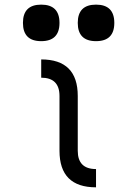

<svg xmlns="http://www.w3.org/2000/svg" viewBox="-20 -801 587 821"><path d="M156.2 -468.8V-546.9Q312.5 -546.9 312.5 -390.6V-156.2Q312.5 -78.1 390.6 -78.1V0Q234.4 0 234.4 -156.2V-390.6Q234.4 -468.8 156.2 -468.8ZM78.1 -703.1Q78.1 -781.2 156.2 -781.2Q234.4 -781.2 234.4 -703.1Q234.4 -625 156.2 -625Q78.1 -625 78.1 -703.1ZM312.5 -703.1Q312.5 -781.2 390.6 -781.2Q468.8 -781.2 468.8 -703.1Q468.8 -625 390.6 -625Q312.5 -625 312.5 -703.1Z"/></svg>

Font: Luculent
Style: Regular
Weight: 400
Monospace: yes
Designer: Andrew Kensler
Version: Version 1.0.0-845fa02f9341